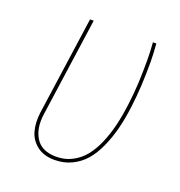

<svg xmlns="http://www.w3.org/2000/svg" viewBox="-102 -606 659 702"><g transform="rotate(20 227.5 -254.5)"><path d="M389.2 -518.1Q392.6 -476.1 392.6 -446.3Q392.6 -398.4 390.4 -355.5Q388.2 -312.5 382.1 -265.6Q376 -218.8 366 -179.9Q356 -141.1 339.8 -105.2Q323.7 -69.3 302.5 -44.7Q281.2 -20 251 -5.4Q220.7 9.3 184.1 9.3Q142.6 9.3 116 -11.2Q89.4 -31.7 80.6 -63.7Q71.8 -95.7 77.1 -135.7L131.3 -518.1H145.5L91.3 -135.3Q83 -78.1 106.2 -41.3Q129.4 -4.4 184.1 -3.9Q218.3 -3.4 246.6 -17.8Q274.9 -32.2 294.9 -56.6Q314.9 -81.1 330.1 -116.5Q345.2 -151.9 354.2 -189.9Q363.3 -228 369.1 -273.7Q375 -319.3 377 -360.4Q378.9 -401.4 378.9 -446.3Q378.9 -481.9 376 -518.1Z"/></g></svg>

Font: Fira Sans Compressed Hair
Style: Italic
Weight: 100
Width: 3
Italic angle: -8°
Designer: Carrois Corporate & Edenspiekermann AG
Foundry: Carrois Corporate GbR & Edenspiekermann AG
Version: Version 4.203;PS 004.203;hotconv 1.0.88;makeotf.lib2.5.64775